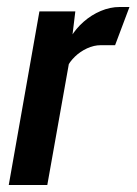

<svg xmlns="http://www.w3.org/2000/svg" viewBox="-20 -528 390 548"><path d="M5 0 92.5 -495.5H195L177.5 -351L115 0ZM171 -335.5 182 -422Q196.5 -446.5 218.8 -466Q241 -485.5 267.8 -496.8Q294.5 -508 321 -508H349.5L308.5 -399H267.5Q248 -399 228.5 -390Q209 -381 194 -366.5Q179 -352 171 -335.5Z"/></svg>

Font: Cabin SemiCondensedSemiBold
Style: Italic
Weight: 600
Width: 4
Italic angle: -10°
Designer: Pablo Impallari
Foundry: Pablo Impallari. http://www.impallari.com Igino Marini. http://www.ikern.com
Version: Version 3.001